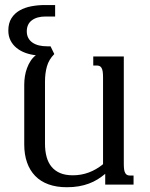

<svg xmlns="http://www.w3.org/2000/svg" viewBox="-20 -747 609 777"><path d="M162.1 -165.5Q162.1 -136.2 168.5 -112.5Q174.8 -88.9 188.5 -72.3Q202.1 -55.7 223.4 -46.6Q244.6 -37.6 274.9 -37.6Q341.8 -37.6 397 -82.5V-433.6Q397 -448.7 395.5 -458Q394 -467.3 390.6 -472.7Q387.2 -478 382.3 -480Q377.4 -481.9 371.1 -481.9H357.4V-518.6H481V-85Q481 -69.8 482.4 -60.5Q483.9 -51.3 487.3 -45.9Q490.7 -40.5 495.4 -38.6Q500 -36.6 506.8 -36.6H520.5V0H405.8V-43.5Q391.1 -31.2 375 -21.2Q358.9 -11.2 340.1 -4.2Q321.3 2.9 299.1 6.8Q276.9 10.7 250.5 10.7Q208.5 10.7 176.3 -1Q144 -12.7 122.3 -35.2Q100.6 -57.6 89.4 -89.6Q78.1 -121.6 78.1 -162.6V-404.3Q78.1 -421.4 80.8 -438.5Q83.5 -455.6 89.4 -471.4Q95.2 -487.3 104 -500.7Q112.8 -514.2 125 -523.4Q102.5 -525.9 82.5 -533.2Q62.5 -540.5 47.1 -553Q31.7 -565.4 22.7 -583Q13.7 -600.6 13.7 -623.5Q13.7 -653.3 26.4 -673.3Q39.1 -693.4 60.1 -705.1Q81.1 -716.8 107.4 -721.7Q133.8 -726.6 161.1 -726.6H203.1V-680.2H164.1Q129.4 -680.2 108.9 -664.8Q88.4 -649.4 88.4 -620.1Q88.4 -605 94.5 -593.5Q100.6 -582 111.6 -574.5Q122.6 -566.9 137.7 -563.2Q152.8 -559.6 170.9 -559.6H184.6L199.7 -528.3Q177.7 -505.9 169.9 -478.3Q162.1 -450.7 162.1 -417Z"/></svg>

Font: Arian AMU Serif
Style: Regular
Weight: 400
Designer: Ruben Hakobyan (Tarumian)
Foundry: Ruben Hakobyan (Tarumian)
Version: Version 1.002